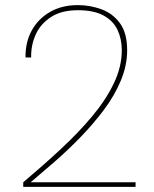

<svg xmlns="http://www.w3.org/2000/svg" viewBox="-20 -732 604 752"><path d="M71 0V-18Q148 -83 217.5 -147.5Q287 -212 341 -276.5Q395 -341 426 -406Q457 -471 457 -535Q457 -579 440.5 -614.5Q424 -650 386 -671Q348 -692 285 -692Q221 -692 180 -665.5Q139 -639 120 -597Q101 -555 102 -507H80Q79 -566 104 -612Q129 -658 175.5 -685Q222 -712 285 -712Q332 -712 376.5 -696Q421 -680 449.5 -641.5Q478 -603 478 -535Q478 -476 453.5 -417Q429 -358 387.5 -302.5Q346 -247 296 -195.5Q246 -144 195 -99.5Q144 -55 100 -18H511V0Z"/></svg>

Font: DM Sans 10pt Thin
Style: Regular
Weight: 250
Version: Version 4.004;gftools[0.9.30]